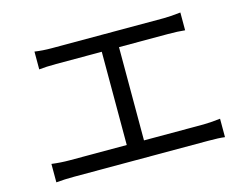

<svg xmlns="http://www.w3.org/2000/svg" viewBox="-89 -812 1178 915"><g transform="rotate(-15 500.0 -354.5)"><path d="M539.1 -125H833Q863.3 -125 916 -130.9V-40Q888.7 -43.9 833 -43.9H171.9Q126 -43.9 84 -40V-130.9Q128.9 -125 171.9 -125H454.1V-585H228.5Q178.7 -585 144.5 -581.1V-668.9Q183.6 -663.1 228.5 -663.1H779.3Q815.4 -663.1 864.3 -668.9V-581.1Q830.1 -585 779.3 -585H539.1Z"/></g></svg>

Font: GenEi Gothic M Regular
Style: Regular
Weight: 400
Designer: o_tamon (Modified); [Source Han Sans]
Ryoko NISHIZUKA  (kana & ideographs); Paul D. Hunt (Latin, Greek & Cyrillic); Wenl
Version: Version 1.1a;Original Version 1.004